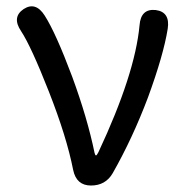

<svg xmlns="http://www.w3.org/2000/svg" viewBox="-20 -573 568 593"><path d="M261 0Q216 0 206 -48Q186 -150 131 -290Q76 -430 45 -477Q16 -520 53 -545Q90 -569 118 -525Q152 -472 203 -336Q250 -208 272 -101Q274 -93 276.5 -93Q279 -93 284 -103Q397 -344 411 -495Q415 -547 461 -542Q506 -536 498 -484Q485 -403 437 -272Q389 -145 328 -38Q306 0 261 0Z"/></svg>

Font: Resource Han Rounded JP
Style: Regular
Weight: 400
Designer: Cyano Hao (round all glyphs); Ryoko NISHIZUKA 西塚涼子 (kana, bopomofo & ideographs); Paul D. Hunt (Latin, Greek & Cyrillic)
Foundry: Cyano Hao
Version: 0.990